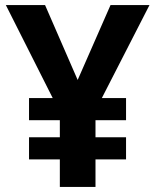

<svg xmlns="http://www.w3.org/2000/svg" viewBox="-20 -734 612 754"><path d="M285 -420 414 -714H567L380 -349H475V-262H355V-195H475V-108H355V0H215V-108H94V-195H215V-262H94V-349H187L3 -714H157Z"/></svg>

Font: Noto Sans Canadian Aboriginal
Style: Regular
Weight: 400
Designer: Monotype Design Team, Typotheque's Kevin King
Foundry: Monotype Imaging Inc.
Version: Version 2.002